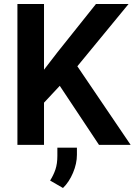

<svg xmlns="http://www.w3.org/2000/svg" viewBox="-20 -731 679 969"><path d="M202.1 -710.9V0H67.9V-710.9ZM628.9 -710.9 343.8 -364.3 180.7 -189.9 156.7 -320.3 270 -467.3 464.4 -710.9ZM479.5 0 258.3 -333 354.5 -419.9 639.2 0ZM368.2 14.2V50.3Q368.2 94.2 348.6 140.9Q329.1 187.5 297.9 217.8L232.9 180.2Q250 153.3 259.8 124.3Q269.5 95.2 269.5 55.7V14.2Z"/></svg>

Font: Roboto SemiBold
Style: Regular
Weight: 600
Designer: Christian Robertson
Foundry: Google
Version: Version 3.009; 2024